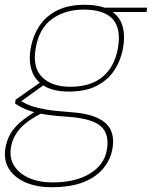

<svg xmlns="http://www.w3.org/2000/svg" viewBox="-52 -549 634 801"><path d="M163 232Q100 232 53.5 211.5Q7 191 -15.5 154Q-38 117 -29 66Q-23 35 -9 10Q5 -15 32 -38.5Q59 -62 104 -89L124 -78Q58 -44 29.5 -10Q1 24 -6 64Q-14 108 6.5 141.5Q27 175 69 193.5Q111 212 167 212Q263 212 323.5 175Q384 138 394 75Q405 11 369 -22Q333 -55 229 -62Q178 -65 142.5 -70.5Q107 -76 82.5 -83.5Q58 -91 41 -99.5Q24 -108 11 -117L13 -133L117 -206L137 -199L26 -119L22 -133Q35 -128 48 -120.5Q61 -113 81.5 -106Q102 -99 138 -92.5Q174 -86 233 -82Q311 -77 353.5 -57.5Q396 -38 410.5 -5.5Q425 27 417 72Q410 114 381 151Q352 188 298.5 210Q245 232 163 232ZM236 -167Q170 -167 131.5 -191Q93 -215 80 -256Q67 -297 76 -347Q86 -402 113.5 -442.5Q141 -483 187.5 -506Q234 -529 300 -529Q369 -529 407.5 -506Q446 -483 458.5 -442.5Q471 -402 461 -347Q452 -297 425 -256Q398 -215 351.5 -191Q305 -167 236 -167ZM241 -187Q326 -187 376 -228.5Q426 -270 440 -348Q454 -431 417.5 -470Q381 -509 297 -509Q220 -509 165.5 -470Q111 -431 97 -348Q83 -268 123.5 -227.5Q164 -187 241 -187ZM388 -499 382 -517H562L559 -499Z"/></svg>

Font: DM Sans 11pt Thin
Style: Italic
Weight: 250
Italic angle: -10°
Version: Version 4.004;gftools[0.9.30]